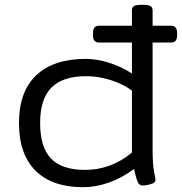

<svg xmlns="http://www.w3.org/2000/svg" viewBox="-20 -772 757 799"><path d="M326 7Q197 7 128 -61.5Q59 -130 59 -260Q59 -391 131 -459Q203 -527 338 -527Q383 -527 435 -510.5Q487 -494 529 -466V-595H392Q367 -595 367 -625V-635Q367 -665 392 -665H529V-730Q529 -741 537.5 -746.5Q546 -752 568 -752H576Q598 -752 606.5 -746.5Q615 -741 615 -730V-665H692Q717 -665 717 -635V-625Q717 -595 692 -595H615V-152Q615 -89 621 -58Q627 -27 627 -23Q627 -14 616 -9Q605 -4 592.5 -2Q580 0 573 0Q559 0 552 -17.5Q545 -35 538 -69Q487 -31 432.5 -12Q378 7 326 7ZM334 -65Q442 -65 529 -137V-395Q491 -423 440 -439Q389 -455 338 -455Q242 -455 194.5 -408Q147 -361 147 -260Q147 -159 192.5 -112Q238 -65 334 -65Z"/></svg>

Font: Asap Expanded
Style: Regular
Weight: 400
Width: 7
Designer: Pablo Cosgaya
Foundry: Omnibus-Type
Version: Version 3.001; ttfautohint (v1.8.4.7-5d5b)